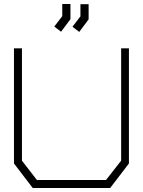

<svg xmlns="http://www.w3.org/2000/svg" viewBox="-20 -942 716 962"><path d="M532 0H144L50 -123V-700H90V-137L165 -40H511L587 -137V-700H626V-123ZM252 -809 292 -861V-922H333V-846L286 -783ZM343 -808 383 -860V-921H424V-845L377 -782Z"/></svg>

Font: Turret Road Light
Style: Regular
Weight: 300
Designer: Noponies
Foundry: Noponies
Version: Version 1.001; ttfautohint (v1.8)